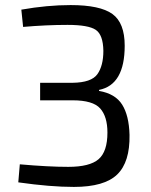

<svg xmlns="http://www.w3.org/2000/svg" viewBox="-20 -723 596 756"><path d="M71 -617 64 -685Q166 -703 258 -703Q374 -703 422.5 -668Q471 -633 471 -543Q471 -389 370 -369V-365Q434 -354 461 -311Q488 -268 490 -192Q492 -85 441.5 -36Q391 13 271 13Q178 13 52 -5L58 -76Q171 -66 249 -66Q333 -66 368 -96Q403 -126 403 -201Q403 -264 374.5 -296Q346 -328 266 -328H138V-397H266Q340 -398 363.5 -431Q387 -464 387 -523Q386 -586 357 -605.5Q328 -625 246 -625Q163 -625 71 -617Z"/></svg>

Font: Exo 2.0
Style: Regular
Weight: 400
Designer: Natanael Gama
Version: Version 1.001;PS 001.001;hotconv 1.0.70;makeotf.lib2.5.58329